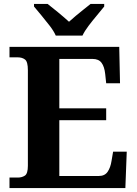

<svg xmlns="http://www.w3.org/2000/svg" viewBox="-20 -951 693 971"><path d="M28 0V-53H70Q91 -53 106 -63Q121 -73 121 -113V-596Q121 -639 106.5 -650Q92 -661 70 -661H28V-714H583L587 -530H517L512 -577Q508 -614 493.5 -633.5Q479 -653 448 -653H280V-403H517V-343H280V-61H480Q510 -61 524.5 -82.5Q539 -104 544 -137L552 -184H621L614 0ZM262 -771Q252 -794 231.5 -820.5Q211 -847 189.5 -873Q168 -899 152 -918V-931H221Q242 -915 274.5 -888Q307 -861 329 -841Q344 -855 364 -871.5Q384 -888 404 -904Q424 -920 438 -931H507V-918Q492 -899 470 -873Q448 -847 428 -820.5Q408 -794 397 -771Z"/></svg>

Font: Noto Serif Test
Style: Regular
Weight: 400
Version: Version 1.000